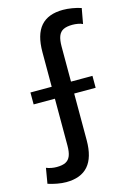

<svg xmlns="http://www.w3.org/2000/svg" viewBox="-131 -768 628 933"><g transform="rotate(-15 183.0 -301.5)"><path d="M83 105Q62 105 37.5 100.5Q13 96 -8 89L5 12Q17 17 30.5 19.5Q44 22 57 22Q86 22 102.5 13.5Q119 5 126.5 -14Q134 -33 134 -65V-535Q134 -623 171 -665.5Q208 -708 283 -708Q304 -708 328.5 -704Q353 -700 374 -693L360 -616Q351 -621 336.5 -623.5Q322 -626 309 -626Q280 -626 263 -617.5Q246 -609 238.5 -589.5Q231 -570 231 -537V-66Q231 20 194 62.5Q157 105 83 105ZM27 -361H339V-301H27Z"/></g></svg>

Font: Pathway Extreme Condensed Medium
Style: Regular
Weight: 500
Width: 3
Version: Version 1.001;gftools[0.9.26]